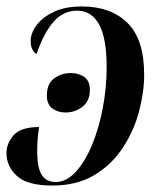

<svg xmlns="http://www.w3.org/2000/svg" viewBox="-27 -566 500 594"><path d="M226 -546Q316 -546 367.5 -495Q419 -444 419 -335Q419 -282 403.5 -222.5Q388 -163 354 -110.5Q320 -58 266 -25Q212 8 135 8Q57 8 25 -22Q-7 -52 -7 -92Q-7 -123 15.5 -148Q38 -173 94 -173Q91 -155 89.5 -135Q88 -115 88 -92Q89 -44 103 -23.5Q117 -3 145 -3Q179 -3 208 -35Q237 -67 258.5 -119.5Q280 -172 291.5 -234.5Q303 -297 303 -358Q303 -448 279.5 -490.5Q256 -533 212 -533Q169 -533 139 -499Q109 -465 86 -399Q79 -403 73.5 -412.5Q68 -422 68 -440Q68 -464 86.5 -488.5Q105 -513 140 -529.5Q175 -546 226 -546ZM176 -218Q152 -218 135 -230.5Q118 -243 118 -270Q118 -307 140.5 -323.5Q163 -340 192 -340Q216 -340 233.5 -328Q251 -316 251 -288Q251 -253 228 -235.5Q205 -218 176 -218Z"/></svg>

Font: Noto Serif Display Condensed SemiBold
Style: Italic
Weight: 600
Width: 3
Italic angle: -12°
Designer: Monotype Design Team
Foundry: Monotype Imaging Inc.
Version: Version 2.009